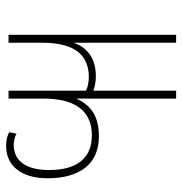

<svg xmlns="http://www.w3.org/2000/svg" viewBox="-4 -592 597 629"><g transform="rotate(-90 294.5 -277.5)"><path d="M286 1H312V-270C326 -265 343 -262 359 -262C410 -262 451 -283 469 -335V1H495V-548H469V-437C469 -323 422 -285 356 -285C339 -285 323 -289 312 -294V-548H286V-432C286 -335 249 -275 166 -275C89 -275 52 -326 52 -415C52 -498 87 -531 135 -531C146 -531 160 -528 171 -522L176 -546C160 -554 145 -556 131 -556C68 -556 25 -509 25 -420C25 -317 70 -252 162 -252C225 -252 263 -275 286 -326Z"/></g></svg>

Font: Noto Sans Thai Cond Thin
Style: Regular
Weight: 100
Width: 3
Designer: Monotype Design Team
Foundry: Monotype Imaging Inc.
Version: Version 2.002